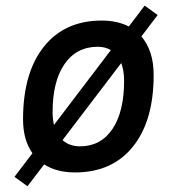

<svg xmlns="http://www.w3.org/2000/svg" viewBox="-20 -600 626 679"><path d="M77.1 58.6 31.2 25.4 94.7 -58.1Q61.5 -105.5 61.5 -177.7Q61.5 -342.8 135.3 -435.1Q209 -527.3 339.8 -527.3Q395 -527.3 435.5 -506.3L491.7 -580.1L537.6 -546.9L480 -471.2Q523.4 -420.4 523.4 -335Q523.4 -172.4 450 -81.3Q376.5 9.8 245.1 9.8Q180.2 9.8 136.2 -18.6ZM263.2 -82.5Q336.4 -82.5 377.7 -143.8Q418.9 -205.1 418.9 -314Q418.9 -350.6 408.7 -377L201.2 -104.5Q225.6 -82.5 263.2 -82.5ZM170.9 -158.2 372.1 -422.9Q352.1 -434.6 325.7 -434.6Q250.5 -434.6 208.3 -373.5Q166 -312.5 166 -203.6Q166 -178.7 170.9 -158.2Z"/></svg>

Font: CaskaydiaCove NFP
Style: Italic
Weight: 400
Italic angle: -10°
Designer: Aaron Bell
Foundry: Saja Typeworks
Version: Version 2111.001; VTT 6.35;Nerd Fonts 3.1.1